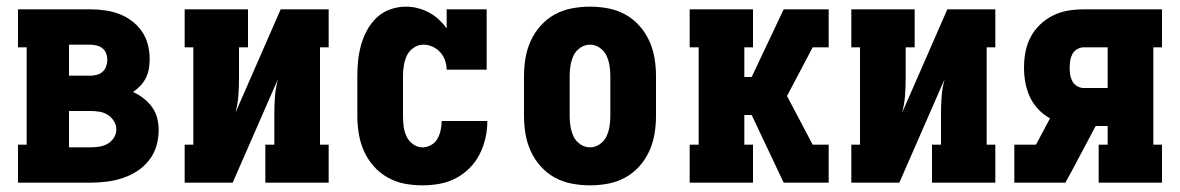

<svg xmlns="http://www.w3.org/2000/svg" viewBox="-20 -548 3540 576"><path d="M34 0V-114H60V-406H34V-520H251Q273 -520 294.5 -517Q316 -514 336.5 -506.5Q357 -499 375 -485.5Q393 -472 405.5 -454Q418 -436 423.5 -414.5Q429 -393 429 -371Q429 -356 426.5 -341.5Q424 -327 417.5 -314Q411 -301 401 -290.5Q391 -280 379 -272Q395 -265 410 -253.5Q425 -242 436 -227Q447 -212 451.5 -194Q456 -176 456 -158Q456 -133 449 -109.5Q442 -86 426.5 -66.5Q411 -47 390.5 -34Q370 -21 347 -13.5Q324 -6 299.5 -3Q275 0 251 0ZM187 -321H251Q260 -321 270 -323.5Q280 -326 287.5 -332.5Q295 -339 298.5 -349Q302 -359 302 -369Q302 -378 298.5 -387.5Q295 -397 287.5 -403Q280 -409 270 -411.5Q260 -414 251 -414H187ZM187 -106H251Q264 -106 277.5 -108Q291 -110 302.5 -116.5Q314 -123 321.5 -134.5Q329 -146 329 -160Q329 -173 321.5 -185Q314 -197 302.5 -204Q291 -211 277.5 -213Q264 -215 251 -215H187Z M534 0V-114H560V-406H534V-520H724V-406H697V-312Q697 -286 695 -260Q693 -234 686 -209L822 -520H966V-406H940V-114H966V0H776V-114H803V-208Q803 -234 805 -260Q807 -286 814 -311L678 0Z M1247 8Q1220 8 1193.5 3Q1167 -2 1143 -15.5Q1119 -29 1101 -49.5Q1083 -70 1072 -94.5Q1061 -119 1056.5 -146Q1052 -173 1052 -200V-320Q1052 -344 1054.5 -367.5Q1057 -391 1063.5 -414Q1070 -437 1081.5 -458Q1093 -479 1110.5 -495.5Q1128 -512 1151 -520Q1174 -528 1198 -528Q1216 -528 1233.5 -523.5Q1251 -519 1267 -510.5Q1283 -502 1296 -490Q1309 -478 1320 -463V-520H1440V-339H1320Q1320 -353 1315 -367Q1310 -381 1300.5 -391.5Q1291 -402 1277.5 -408Q1264 -414 1250 -414Q1234 -414 1220.5 -404.5Q1207 -395 1200.5 -381Q1194 -367 1191.5 -351.5Q1189 -336 1189 -320V-200Q1189 -184 1191 -168.5Q1193 -153 1199.5 -139Q1206 -125 1219 -115.5Q1232 -106 1247 -106Q1261 -106 1273.5 -113Q1286 -120 1292.5 -132Q1299 -144 1302 -157.5Q1305 -171 1305 -185H1442V-184Q1442 -158 1436 -132.5Q1430 -107 1418.5 -84.5Q1407 -62 1388.5 -43.5Q1370 -25 1347 -13Q1324 -1 1298.5 3.5Q1273 8 1247 8Z M1750 8Q1723 8 1696 3Q1669 -2 1645 -15Q1621 -28 1602.5 -48.5Q1584 -69 1572.5 -94Q1561 -119 1556.5 -146Q1552 -173 1552 -200V-320Q1552 -347 1556.5 -374Q1561 -401 1572.5 -426Q1584 -451 1602.5 -471.5Q1621 -492 1645 -505Q1669 -518 1696 -523Q1723 -528 1750 -528Q1777 -528 1804 -523Q1831 -518 1855 -505Q1879 -492 1897.5 -471.5Q1916 -451 1927.5 -426Q1939 -401 1943.5 -374Q1948 -347 1948 -320V-200Q1948 -173 1943.5 -146Q1939 -119 1927.5 -94Q1916 -69 1897.5 -48.5Q1879 -28 1855 -15Q1831 -2 1804 3Q1777 8 1750 8ZM1750 -106Q1766 -106 1779.5 -115.5Q1793 -125 1799.5 -139Q1806 -153 1808.5 -168.5Q1811 -184 1811 -200V-320Q1811 -336 1808.5 -351.5Q1806 -367 1799.5 -381Q1793 -395 1779.5 -404.5Q1766 -414 1750 -414Q1734 -414 1720.5 -404.5Q1707 -395 1700.5 -381Q1694 -367 1691.5 -351.5Q1689 -336 1689 -320V-200Q1689 -184 1691.5 -168.5Q1694 -153 1700.5 -139Q1707 -125 1720.5 -115.5Q1734 -106 1750 -106Z M2049 0V-114H2076V-406H2049V-520H2239V-406H2213V-317H2235L2331 -520H2466V-406H2418L2341 -260L2418 -114H2466V0H2331L2235 -203H2213V-114H2239V0Z M2534 0V-114H2560V-406H2534V-520H2724V-406H2697V-312Q2697 -286 2695 -260Q2693 -234 2686 -209L2822 -520H2966V-406H2940V-114H2966V0H2776V-114H2803V-208Q2803 -234 2805 -260Q2807 -286 2814 -311L2678 0Z M3023 0V-114H3088L3130 -193Q3110 -204 3094.5 -220.5Q3079 -237 3069.5 -257.5Q3060 -278 3056 -300.5Q3052 -323 3052 -345Q3052 -369 3056.5 -392.5Q3061 -416 3072 -437Q3083 -458 3100.5 -474.5Q3118 -491 3139 -501.5Q3160 -512 3183.5 -516Q3207 -520 3231 -520H3466V-406H3440V-114H3466V0H3276V-114H3303V-170H3267L3198 -40L3176 0ZM3231 -284H3303V-406H3231Q3221 -406 3211.5 -400.5Q3202 -395 3197 -385.5Q3192 -376 3190.5 -365.5Q3189 -355 3189 -345Q3189 -335 3190.5 -324.5Q3192 -314 3197 -304.5Q3202 -295 3211.5 -289.5Q3221 -284 3231 -284Z"/></svg>

Font: Iosevka Curly Slab Heavy
Style: Regular
Weight: 900
Monospace: yes
Designer: Belleve Invis
Foundry: Belleve Invis
Version: Version 22.1.2; ttfautohint (v1.8.4)